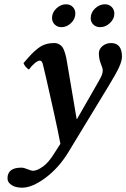

<svg xmlns="http://www.w3.org/2000/svg" viewBox="-20 -645 590 897"><path d="M294.9 -344.2 337.9 -89.8 339.8 -88.9 440.9 -265.1Q453.1 -286.6 456.5 -296.4Q460 -306.2 460 -316.9Q460 -325.7 450.9 -348.1Q441.9 -370.6 441.9 -396Q441.9 -415.5 458.7 -429.7Q475.6 -443.8 499 -443.8Q549.8 -443.8 549.8 -379.9Q549.8 -360.4 536.1 -330.6Q522.5 -300.8 487.8 -244.1L298.8 66.9Q254.4 139.6 192.4 185.8Q130.4 231.9 83 231.9Q68.8 231.9 54.7 228.5Q40.5 225.1 27.8 214.6Q15.1 204.1 15.1 188Q15.1 138.2 80.1 138.2Q91.3 138.2 108.6 145.5Q126 152.8 134.8 152.8Q152.8 152.8 180.7 133.1Q208.5 113.3 235.8 67.9L262.2 26.9Q251.5 -29.8 231.2 -121.8Q210.9 -213.9 196.3 -277.3L181.2 -340.8Q177.2 -361.8 166 -361.8Q156.2 -361.8 140.9 -348.6Q125.5 -335.4 115.2 -319.8Q96.7 -332 89.8 -350.1Q111.8 -376 125.7 -390.6Q139.6 -405.3 157.2 -418.9Q174.8 -432.6 193.1 -438.2Q211.4 -443.8 233.9 -443.8Q246.6 -443.8 256.3 -438.2Q266.1 -432.6 271.7 -424.8Q277.3 -417 282.2 -401.9Q287.1 -386.7 289.3 -375.7Q291.5 -364.7 294.9 -344.2ZM403.8 -560.1Q403.8 -586.4 424.3 -605.7Q444.8 -625 470.2 -625Q489.3 -625 501.7 -612.5Q514.2 -600.1 514.2 -581.1Q514.2 -557.1 493.9 -537.6Q473.6 -518.1 448.2 -518.1Q428.7 -518.1 416.3 -530Q403.8 -542 403.8 -560.1ZM223.1 -561Q223.1 -586.4 243.4 -605.7Q263.7 -625 288.1 -625Q307.6 -625 319.8 -612.8Q332 -600.6 332 -582Q332 -556.6 312 -537.4Q292 -518.1 267.1 -518.1Q248 -518.1 235.6 -530.5Q223.1 -543 223.1 -561Z"/></svg>

Font: Linux Libertine
Style: Bold Italic
Weight: 700
Italic angle: -11.5°
Designer: Philipp H. Poll
Foundry: Philipp H. Poll
Version: Version 4.0.5